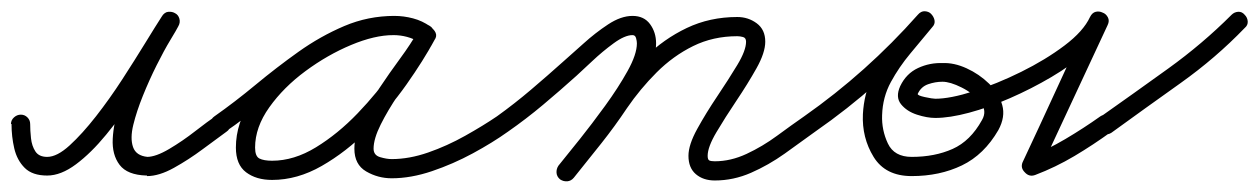

<svg xmlns="http://www.w3.org/2000/svg" viewBox="-38 -303 2295 350"><path d="M-17 -77H-18Q-18 -84 -12.5 -89Q-7 -94 0 -94Q7 -94 12 -89Q17 -84 17 -77Q17 -65 18.5 -51Q20 -37 26.5 -27Q33 -17 48 -17Q66 -17 89 -38Q112 -59 137 -91Q162 -123 185 -158.5Q208 -194 227 -225Q246 -256 257 -273Q262 -281 269 -281.5Q276 -282 281 -279Q287 -276 289 -269Q291 -262 287 -255Q284 -249 272.5 -230Q261 -211 247.5 -184Q234 -157 222.5 -128.5Q211 -100 205 -75.5Q199 -51 204.5 -35Q210 -19 231 -17Q231 -17 230 -17Q230 -17 230 -17Q246 -17 270.5 -31.5Q295 -46 318 -64Q341 -82 355 -91Q355 -91 355 -91Q355 -91 355 -91Q361 -95 368 -94Q375 -93 379 -87Q383 -81 382 -74Q381 -67 375 -63Q357 -50 331.5 -31Q306 -12 279 3Q252 18 230 18Q230 18 230 17Q229 17 229 17Q194 16 180 -2.5Q166 -21 167.5 -50Q169 -79 180 -112Q191 -145 206 -177.5Q221 -210 235.5 -235.5Q250 -261 257 -273Q261 -280 268 -281Q275 -282 281 -279Q287 -275 289 -268.5Q291 -262 287 -255Q273 -233 253 -199.5Q233 -166 208 -128.5Q183 -91 155.5 -57.5Q128 -24 100.5 -3.5Q73 17 48 17Q21 17 7 3Q-7 -11 -12 -32.5Q-17 -54 -17 -77Q-17 -77 -17 -77Q-17 -77 -17 -77Z M373 -63Q367 -58 360 -59.5Q353 -61 349 -67Q344 -73 345.5 -80Q347 -87 353 -91Q390 -117 428 -148.5Q466 -180 506 -208.5Q546 -237 589.5 -255.5Q633 -274 681 -274Q698 -274 715 -269.5Q732 -265 746 -255Q753 -250 753.5 -243.5Q754 -237 751 -232Q747 -226 740.5 -224Q734 -222 727 -226Q705 -239 679 -239Q645 -239 602 -221Q559 -203 519 -173.5Q479 -144 453 -107.5Q427 -71 427 -34Q427 -18 435 -14Q443 -10 458 -10Q498 -10 538 -34.5Q578 -59 614 -96.5Q650 -134 678 -174.5Q706 -215 724 -246Q728 -254 735 -255Q742 -256 747 -253Q753 -250 756 -243.5Q759 -237 754 -230Q744 -211 725.5 -184.5Q707 -158 688 -130Q669 -102 656 -76Q643 -50 643 -32Q643 -20 655 -16.5Q667 -13 676 -13Q708 -13 742.5 -25Q777 -37 810 -55.5Q843 -74 868 -91Q868 -91 868 -91Q868 -91 868 -91Q874 -95 881 -94Q888 -93 892 -87Q896 -81 895 -74Q894 -67 888 -63Q860 -43 824 -23.5Q788 -4 749.5 9Q711 22 676 22Q651 22 629.5 9.5Q608 -3 608 -32Q608 -57 621 -85Q634 -113 653 -141.5Q672 -170 691.5 -196.5Q711 -223 724 -246Q728 -254 735 -255.5Q742 -257 747 -253Q753 -250 756 -243.5Q759 -237 754 -230Q734 -193 703 -149Q672 -105 632.5 -65.5Q593 -26 548.5 -0.5Q504 25 458 25Q429 25 410.5 11Q392 -3 392 -34Q392 -79 420.5 -121.5Q449 -164 493.5 -198.5Q538 -233 588 -253.5Q638 -274 679 -274Q715 -274 745 -256Q752 -252 752.5 -245Q753 -238 749 -232Q746 -227 739.5 -224.5Q733 -222 726 -227Q716 -234 704 -236.5Q692 -239 681 -239Q637 -239 596.5 -221Q556 -203 517.5 -175Q479 -147 443 -116.5Q407 -86 373 -63Q373 -63 373 -63Q373 -63 373 -63Z M864 -67Q859 -73 860.5 -80Q862 -87 868 -91Q900 -114 930 -139.5Q960 -165 989 -191Q1004 -204 1025.5 -223.5Q1047 -243 1070.5 -258.5Q1094 -274 1115 -274Q1136 -274 1147 -259Q1158 -244 1158 -224Q1158 -199 1141 -166Q1124 -133 1099 -97.5Q1074 -62 1049 -31Q1024 0 1008 21Q1003 26 996 27Q989 28 983 24Q978 19 977 12Q976 5 980 -1Q994 -18 1017.5 -47.5Q1041 -77 1065 -110Q1089 -143 1106 -173.5Q1123 -204 1123 -224Q1123 -228 1121.5 -233.5Q1120 -239 1115 -239Q1101 -239 1080.5 -224Q1060 -209 1041.5 -191.5Q1023 -174 1013 -165Q983 -138 952 -112Q921 -86 888 -63Q882 -58 875 -59.5Q868 -61 864 -67ZM1008 21Q1003 27 996 27.5Q989 28 983 24Q977 19 976.5 12Q976 5 980 -1Q1005 -32 1029.5 -62.5Q1054 -93 1077 -126Q1104 -165 1138 -198.5Q1172 -232 1214 -252Q1256 -272 1306 -272Q1326 -272 1341.5 -260.5Q1357 -249 1357 -227Q1357 -207 1341 -178.5Q1325 -150 1304.5 -119.5Q1284 -89 1268 -62Q1252 -35 1252 -19Q1252 -12 1255 -10.5Q1258 -9 1265 -9Q1294 -9 1323 -22.5Q1352 -36 1378.5 -55.5Q1405 -75 1428 -91Q1434 -95 1441 -94Q1448 -93 1452 -87Q1456 -81 1455 -74Q1454 -67 1448 -63Q1422 -44 1392.5 -23Q1363 -2 1331 12Q1299 26 1265 26Q1244 26 1230.5 14.5Q1217 3 1217 -19Q1217 -39 1233 -68Q1249 -97 1269.5 -127.5Q1290 -158 1306 -184.5Q1322 -211 1322 -227Q1322 -234 1316.5 -235.5Q1311 -237 1306 -237Q1262 -237 1225.5 -219Q1189 -201 1159 -171Q1129 -141 1105 -106Q1083 -73 1058 -41.5Q1033 -10 1008 21Q1008 21 1008 21Q1008 21 1008 21Z M1448 -63Q1442 -58 1435 -59.5Q1428 -61 1424 -67Q1419 -73 1420.5 -80Q1422 -87 1428 -91Q1485 -131 1537 -177.5Q1589 -224 1635 -276Q1641 -283 1648 -282.5Q1655 -282 1659 -278Q1664 -273 1665.5 -266.5Q1667 -260 1661 -253Q1642 -230 1621.5 -205.5Q1601 -181 1586 -153.5Q1571 -126 1570 -93Q1570 -93 1570 -93Q1570 -93 1570 -93Q1570 -93 1570 -93Q1569 -66 1580.5 -41.5Q1592 -17 1624 -17Q1666 -17 1698.5 -31.5Q1731 -46 1752 -84Q1762 -101 1749 -117Q1736 -133 1715 -143.5Q1694 -154 1680 -154Q1680 -154 1680 -154Q1680 -154 1680 -154Q1667 -154 1654 -149.5Q1641 -145 1635 -132Q1634 -129 1648 -126Q1662 -123 1667 -123Q1694 -123 1736.5 -136.5Q1779 -150 1823.5 -172Q1868 -194 1902.5 -220Q1937 -246 1949 -272Q1953 -280 1959.5 -281.5Q1966 -283 1972 -280Q1978 -278 1981.5 -271.5Q1985 -265 1981 -257Q1950 -191 1919.5 -125Q1889 -59 1858 7Q1856 12 1850 10Q1844 8 1839 3Q1835 -3 1833 -8.5Q1831 -14 1836 -16Q1871 -30 1904 -49.5Q1937 -69 1968 -91Q1968 -91 1968 -91Q1968 -91 1968 -91Q1974 -95 1981 -94Q1988 -93 1992 -87Q1996 -81 1995 -74Q1994 -67 1988 -63Q1955 -39 1920.5 -18.5Q1886 2 1849 16Q1838 20 1830 11Q1822 3 1826 -7Q1857 -73 1887.5 -139.5Q1918 -206 1949 -272Q1953 -280 1959.5 -281.5Q1966 -283 1972 -280Q1978 -278 1981.5 -271.5Q1985 -265 1981 -257Q1969 -232 1942 -208Q1915 -184 1878.5 -162.5Q1842 -141 1803 -124Q1764 -107 1728.5 -97.5Q1693 -88 1667 -88Q1652 -88 1633.5 -94Q1615 -100 1604.5 -113Q1594 -126 1603 -146Q1614 -169 1635.5 -179Q1657 -189 1681 -188Q1681 -188 1680 -188Q1680 -188 1680 -188Q1701 -189 1724 -178.5Q1747 -168 1765 -150.5Q1783 -133 1789 -111.5Q1795 -90 1782 -66Q1756 -21 1715.5 -1.5Q1675 18 1624 18Q1576 18 1554.5 -17Q1533 -52 1535 -95Q1535 -95 1535 -95Q1535 -95 1535 -95Q1535 -95 1535 -95Q1535 -95 1535 -95Q1537 -132 1552 -163Q1567 -194 1589.5 -221.5Q1612 -249 1635 -276Q1640 -282 1647 -282Q1654 -282 1659 -277Q1664 -273 1665.5 -266Q1667 -259 1661 -253Q1614 -199 1560.5 -151.5Q1507 -104 1448 -63Q1448 -63 1448 -63Q1448 -63 1448 -63Z M1964 -66Q1960 -71 1961 -78.5Q1962 -86 1968 -90Q2029 -133 2091.5 -178Q2154 -223 2207 -276Q2212 -281 2219 -281.5Q2226 -282 2231 -276Q2236 -271 2236.5 -264Q2237 -257 2231 -252Q2178 -197 2114 -151.5Q2050 -106 1988 -61Q1982 -57 1975 -58.5Q1968 -60 1964 -66Z"/></svg>

Font: FRB American Cursive
Style: Italic
Weight: 400
Italic angle: -25°
Version: Version 2.0;Modular Font Editor K font №1